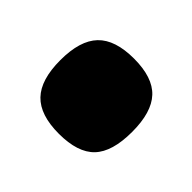

<svg xmlns="http://www.w3.org/2000/svg" viewBox="-61 -265 361 361"><g transform="rotate(-45 120.0 -84.5)"><path d="M120 11Q67 11 43.5 -11.5Q20 -34 20 -84Q20 -134 44 -157Q68 -180 120 -180Q172 -180 196 -157Q220 -134 220 -84Q220 -34 196 -11.5Q172 11 120 11Z"/></g></svg>

Font: Fivo Sans Modern Heavy
Style: Regular
Weight: 900
Designer: Alexander Slobzheninov
Foundry: Alexander Slobzheninov
Version: 1.0